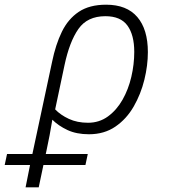

<svg xmlns="http://www.w3.org/2000/svg" viewBox="-128 -562 732 818"><path d="M-108 141 -98 94H10L94 -299Q109 -372 135.5 -426.5Q162 -481 207.5 -511.5Q253 -542 324 -542Q412 -542 457 -489.5Q502 -437 502 -340Q502 -283 487 -222Q472 -161 441.5 -108Q411 -55 363.5 -22.5Q316 10 251 10Q198 10 159.5 -8Q121 -26 95 -52Q84 16 70 80L67 94H246L236 141H57L37 236H-19L0 141ZM247 -39Q295 -39 332 -66Q369 -93 394 -137Q419 -181 431.5 -234.5Q444 -288 444 -341Q444 -413 415 -453Q386 -493 321 -493Q244 -493 206 -438.5Q168 -384 147 -285L107 -96Q130 -72 165.5 -55.5Q201 -39 247 -39Z"/></svg>

Font: Noto Sans Light
Style: Italic
Weight: 300
Italic angle: -12°
Designer: Monotype Design Team
Foundry: Monotype Imaging Inc.
Version: Version 2.013; ttfautohint (v1.8.4.7-5d5b)